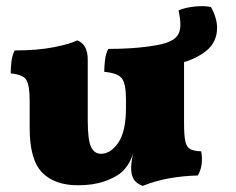

<svg xmlns="http://www.w3.org/2000/svg" viewBox="-20 -599 773 628"><path d="M235 7Q159 7 118 -34.5Q77 -76 77 -181V-270Q77 -319 66.5 -337Q56 -355 15 -359Q15 -378 17.5 -398Q20 -418 28 -434Q102 -434 155.5 -444.5Q209 -455 233 -467Q250 -460 258.5 -444.5Q267 -429 267 -403V-207Q267 -140 278 -118Q289 -96 310 -96Q342 -96 367 -132.5Q392 -169 392 -246V-275Q392 -324 379 -342Q366 -360 321 -364Q321 -383 323.5 -403Q326 -423 334 -439Q408 -439 466 -447Q524 -455 548 -467Q565 -460 573.5 -444.5Q582 -429 582 -403V-134L416 -99Q409 -77 399.5 -62Q390 -47 378 -36Q359 -19 322 -6Q285 7 235 7ZM447 9Q425 1 417 -13.5Q409 -28 409 -48Q409 -68 414 -90.5Q419 -113 424 -124L582 -196Q582 -157 586 -137.5Q590 -118 602 -111.5Q614 -105 638 -104Q642 -82 639.5 -62Q637 -42 627 -25Q581 -24 535 -16Q489 -8 447 9ZM450 -378V-444Q498 -450 524 -459Q550 -468 560 -482Q570 -496 570 -518Q570 -537 564 -565Q584 -574 616 -577.5Q648 -581 670 -576Q690 -540 690 -508Q690 -461 654.5 -432.5Q619 -404 564 -391Q509 -378 450 -378Z"/></svg>

Font: Vollkorn Black
Style: Regular
Weight: 900
Designer: Friedrich Althausen
Foundry: Friedrich Althausen
Version: Version 5.000